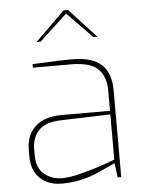

<svg xmlns="http://www.w3.org/2000/svg" viewBox="-54 -805 648 854"><g transform="rotate(-5 270.0 -377.5)"><path d="M54 -126V-157Q54 -222 95 -260Q136 -298 213 -298H429V-387Q429 -451 394.5 -485Q360 -519 274 -519H104V-535L132 -536Q229 -541 279 -541Q371 -541 412 -502.5Q453 -464 453 -387V0H437L429 -64Q427 -63 350 -28.5Q273 6 187 6Q128 6 91 -29Q54 -64 54 -126ZM429 -80V-282L207 -275Q139 -273 108.5 -241Q78 -209 78 -157V-131Q78 -72 112 -45Q146 -18 191 -18Q227 -18 280 -32Q333 -46 375 -60.5Q417 -75 429 -80ZM262 -761H282L402 -631H384L272 -746L148 -631H130Z"/></g></svg>

Font: Exo Thin
Style: Regular
Weight: 250
Designer: Natanael Gama
Foundry: Natanael Gama
Version: Version 1.500; ttfautohint (v1.6)